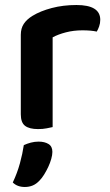

<svg xmlns="http://www.w3.org/2000/svg" viewBox="-20 -508 437 766"><path d="M190 -1Q181 1 166 4Q151 7 132 7Q97 7 80 -6Q63 -19 63 -52V-369Q63 -395 75 -413Q87 -431 110 -445Q141 -464 186.5 -476Q232 -488 285 -488Q380 -488 380 -429Q380 -415 375.5 -402.5Q371 -390 366 -382Q343 -387 309 -387Q274 -387 243 -379Q212 -371 190 -359ZM138 212Q125 226 110.5 232Q96 238 79 238Q49 238 31 220Q49 182 59.5 143.5Q70 105 75 71Q88 65 103 61Q118 57 134 57Q158 57 173.5 66.5Q189 76 189 98Q189 110 184.5 126Q180 142 172.5 158Q165 174 156 188.5Q147 203 138 212Z"/></svg>

Font: Baloo Chettan 2 SemiBold
Style: Regular
Weight: 600
Designer: Maithili Shingre, Unnati Kotecha and Ek Type
Foundry: Ek Type
Version: Version 1.640;hotconv 1.0.111;makeotfexe 2.5.65597; ttfautoh